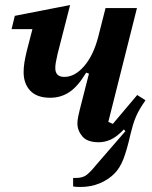

<svg xmlns="http://www.w3.org/2000/svg" viewBox="-20 -554 604 764"><path d="M411 -69 429 -61 526 -176 559 -155Q545 -135 536 -119.5Q527 -104 520.5 -88.5Q514 -73 509 -56.5Q504 -40 499 -19Q485 43 471 79Q457 115 435 137Q411 161 376.5 175.5Q342 190 300 190Q281 190 271 188V154H284Q310 154 326 141Q342 128 362 103L479 -32L473 -39Q444 -9 420.5 1.5Q397 12 373 12Q327 12 307.5 -11.5Q288 -35 288 -63Q288 -74 291 -89.5Q294 -105 297 -116L334 -261L323 -265Q290 -210 256 -187.5Q222 -165 180 -165Q127 -165 100.5 -193Q74 -221 74 -267Q74 -285 77 -304.5Q80 -324 86 -349L109 -438H26L39 -491L259 -534L209 -339Q204 -317 202 -305Q200 -293 200 -283Q200 -248 236 -248Q278 -248 315 -291Q352 -334 371 -408L400 -522H525Z"/></svg>

Font: IBM Plex Serif SmBld
Style: Italic
Weight: 600
Italic angle: -14°
Designer: Mike Abbink, Paul van der Laan, Pieter van Rosmalen
Foundry: Bold Monday
Version: Version 3.001